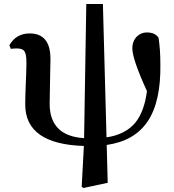

<svg xmlns="http://www.w3.org/2000/svg" viewBox="-20 -713 871 959"><path d="M518 200 513 11C605 -2 673 -41 717 -106C762 -172 783 -268 781 -393C781 -441 778 -485 772 -524C761 -542 741 -551 713 -551C694 -551 678 -544 664 -531C649 -516 641 -496 641 -471C641 -436 665 -365 714 -258C705 -188 685 -135 654 -98C621 -60 574 -36 512 -27L494 -693H411L400 -23C285 -30 228 -88 228 -195C228 -223 229 -262 230 -311C231 -358 232 -394 232 -419C232 -504 197 -546 128 -546C83 -546 49 -526 27 -487L34 -469C42 -470 52 -471 63 -471C102 -471 112 -457 112 -398C112 -377 111 -345 109 -301C107 -253 106 -216 106 -191C106 -59 204 10 399 16L388 220L397 226Z"/></svg>

Font: AllPunType Bold
Style: Regular
Weight: 700
Version: 1.0